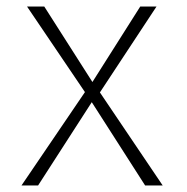

<svg xmlns="http://www.w3.org/2000/svg" viewBox="-20 -585 575 590"><path d="M46 -15H97L262 -271L426 -15H480L287 -301L461 -565H411L264 -333L116 -565H63L241 -302Z"/></svg>

Font: Charger Sport
Style: HLNrw
Weight: 100
Designer: Jasper
Foundry: Cannot Into Space Fonts
Version: Version 1.1